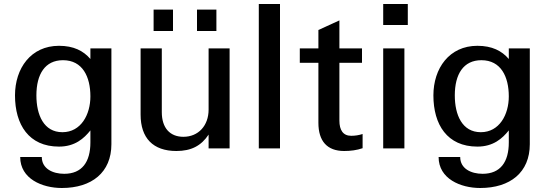

<svg xmlns="http://www.w3.org/2000/svg" viewBox="-20 -742 2742 960"><path d="M292 -81C199 -81 162 -167 162 -265C162 -371 205 -441 295 -441C393 -441 432 -358 432 -260C432 -169 385 -81 292 -81ZM55 -265C55 -119 124 -9 275 -9C355 -9 400 -50 432 -90V-30C432 68 390 127 301 127C243 127 189 101 189 43H81C81 152 191 198 289 198C439 198 537 120 537 -21V-500H432V-447C397 -488 348 -513 275 -513C134 -513 55 -400 55 -265Z M1128 -500H1023V-194C1023 -114 972 -58 897 -58C830 -58 789 -102 789 -181V-500H683V-169C683 -52 745 13 862 13C936 13 986 -13 1023 -69V0H1128ZM748 -587H845V-694H748ZM965 -587H1062V-694H965Z M1274 0H1380V-722H1274Z M1572 -428V-128C1572 -37 1615 13 1701 13C1733 13 1764 9 1793 -1V-72C1775 -66 1755 -63 1736 -63C1695 -63 1677 -92 1677 -139V-428H1790V-500H1677V-640L1572 -592V-500H1479V-428Z M2002 0V-500H1896V0ZM1896 -617H2019V-722H1896Z M2384 -81C2291 -81 2254 -167 2254 -265C2254 -371 2297 -441 2387 -441C2485 -441 2524 -358 2524 -260C2524 -169 2477 -81 2384 -81ZM2147 -265C2147 -119 2216 -9 2367 -9C2447 -9 2492 -50 2524 -90V-30C2524 68 2482 127 2393 127C2335 127 2281 101 2281 43H2173C2173 152 2283 198 2381 198C2531 198 2629 120 2629 -21V-500H2524V-447C2489 -488 2440 -513 2367 -513C2226 -513 2147 -400 2147 -265Z"/></svg>

Font: Perun Medium
Style: Regular
Weight: 500
Foundry: Copyright (c) Stefan Peev, Context Ltd, 2016
Version: Version 1.089